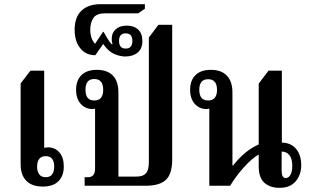

<svg xmlns="http://www.w3.org/2000/svg" viewBox="-20 -891 1489 921"><path d="M186 4Q133 4 106 -24Q79 -52 79 -103V-491L126 -552H192V-182Q198 -184 216 -184Q247 -182 266.5 -158Q286 -134 286 -92Q286 -48 260.5 -22Q235 4 186 4ZM199 -41Q221 -41 230.5 -55Q240 -69 240 -92Q240 -115 230.5 -128.5Q221 -142 199 -142Q178 -142 168 -128.5Q158 -115 158 -92Q158 -69 168 -55Q178 -41 199 -41Z M386 0V-41H401Q418 -41 427 -50.5Q436 -60 436 -84V-370Q430 -368 423 -368Q390 -368 367.5 -392.5Q345 -417 345 -461Q345 -505 370.5 -530.5Q396 -556 445 -556Q494 -556 521 -529Q548 -502 548 -446V-44H635Q666 -44 680 -59.5Q694 -75 694 -112V-711L740 -772H806V-127Q806 -56 775.5 -28Q745 0 679 0ZM432 -409Q475 -409 475 -460Q475 -512 432 -512Q390 -512 390 -460Q390 -409 432 -409Z M581 -620Q556 -620 528 -632Q500 -644 475 -680L437 -626Q392 -626 365 -659.5Q338 -693 338 -748Q338 -809 371 -840Q404 -871 463 -871H675V-849L643 -827H484Q442 -827 427.5 -804Q413 -781 413 -750Q413 -725 419.5 -708Q426 -691 436 -681L474 -738H477Q483 -727 495 -707Q507 -687 517 -678L520 -680Q517 -687 516.5 -693Q516 -699 516 -706Q516 -733 535 -750.5Q554 -768 588 -768Q623 -768 643 -749Q663 -730 663 -694Q663 -658 640.5 -639Q618 -620 581 -620ZM583 -658Q615 -658 615 -695Q615 -731 583 -731Q551 -731 551 -695Q551 -658 583 -658Z M984 0V-370Q977 -368 970 -368Q937 -368 914.5 -392.5Q892 -417 892 -461Q892 -505 917.5 -530.5Q943 -556 992 -556Q1041 -556 1068 -528.5Q1095 -501 1095 -446V-97H1098Q1154 -169 1221 -198V-490L1268 -552H1332V-207Q1376 -206 1400.5 -176.5Q1425 -147 1425 -98Q1425 -53 1398.5 -21.5Q1372 10 1321 10Q1275 10 1248 -14.5Q1221 -39 1221 -92V-150Q1187 -130 1149 -87.5Q1111 -45 1084 0ZM978 -409Q1021 -409 1021 -460Q1021 -511 978 -511Q936 -511 936 -460Q936 -409 978 -409ZM1351 -37Q1365 -37 1373.5 -53Q1382 -69 1382 -95Q1382 -130 1368 -147Q1354 -164 1331 -164V-71Q1331 -37 1351 -37Z"/></svg>

Font: Noto Serif Thai Condensed SemiBold
Style: Regular
Weight: 600
Width: 3
Designer: Monotype Design Team
Foundry: Monotype Imaging Inc.
Version: Version 2.002; ttfautohint (v1.8.4.7-5d5b)